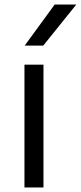

<svg xmlns="http://www.w3.org/2000/svg" viewBox="-20 -828 357 848"><path d="M88 0V-542.5H172V0ZM89 -626.5 221.5 -808H317L171 -626.5Z"/></svg>

Font: Encode Sans Expanded
Style: Regular
Weight: 400
Width: 7
Designer: Multiple Designers
Foundry: Impallari Type
Version: Version 2.000